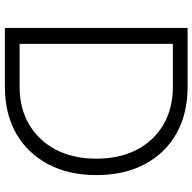

<svg xmlns="http://www.w3.org/2000/svg" viewBox="-21 -764 785 783"><g transform="rotate(90 371.5 -372.5)"><path d="M94 0V-745H335Q444 -745 524.5 -699.5Q605 -654 649.5 -570.5Q694 -487 694 -373Q694 -260 649.5 -176Q605 -92 524.5 -46Q444 0 335 0ZM159 -60H334Q422 -60 488 -99Q554 -138 590.5 -208Q627 -278 627 -373Q627 -468 590.5 -538Q554 -608 488 -646.5Q422 -685 334 -685H159Z"/></g></svg>

Font: Plus Jakarta Sans Light
Style: Regular
Weight: 300
Designer: Gumpita Rahayu
Foundry: Tokotype
Version: Version 2.006; ttfautohint (v1.8.4.7-5d5b)